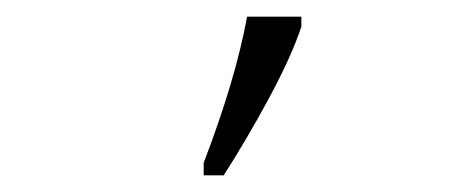

<svg xmlns="http://www.w3.org/2000/svg" viewBox="-20 -815 548 230"><path d="M224 -620Q262 -719 276 -795H341V-783Q329 -747 302 -697Q275 -647 248 -605H224Z"/></svg>

Font: Noto Serif NarrowLight
Style: Regular
Weight: 300
Width: 4
Designer: Monotype Design Team
Foundry: Monotype Imaging Inc.
Version: Version 1.001